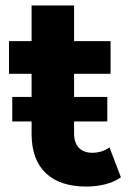

<svg xmlns="http://www.w3.org/2000/svg" viewBox="-20 -677 485 705"><path d="M382 -136C365 -123 342 -116 319 -116C277 -116 252 -141 252 -187V-231H374V-321H252V-406H386V-526H252V-657H96V-526H13V-406H96V-321H25V-231H96V-185C96 -57 170 8 297 8C345 8 392 -3 424 -26Z"/></svg>

Font: AWKNG-Font
Style: Bold
Weight: 700
Designer: Awakening Church
Foundry: Awakening Church
Version: Version 1.700;PS 001.700;hotconv 1.0.88;makeotf.lib2.5.64775